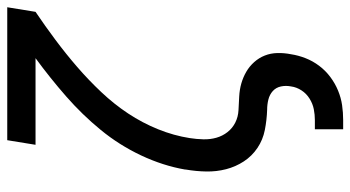

<svg xmlns="http://www.w3.org/2000/svg" viewBox="-244 -532 990 543"><g transform="rotate(-90 251.5 -260.0)"><path d="M158 215V135H184Q199 135 214.5 132Q230 129 244.5 120Q259 111 268 97Q277 83 279 68Q282 53 279 39Q276 25 266 16Q256 7 242 3.5Q228 0 213 0Q184 -1 156 -6.5Q128 -12 105 -27.5Q82 -43 67 -66Q52 -89 45 -116Q38 -143 38.5 -172Q39 -201 44 -230V-232Q55 -295 84 -356.5Q113 -418 156 -470.5Q199 -523 251 -568.5Q303 -614 359 -655H114L127 -735H503L490 -655Q450 -628 410.5 -598.5Q371 -569 334 -537Q297 -505 263 -469Q229 -433 202.5 -393Q176 -353 158 -308.5Q140 -264 133 -219Q130 -200 129.5 -180.5Q129 -161 134 -143.5Q139 -126 150 -112Q161 -98 177 -90Q193 -82 212 -81Q231 -80 250.5 -79Q270 -78 287.5 -73Q305 -68 320.5 -59Q336 -50 348 -36.5Q360 -23 366.5 -6.5Q373 10 373.5 29Q374 48 370 68Q367 88 359 108.5Q351 129 337.5 147Q324 165 306 178.5Q288 192 267.5 200.5Q247 209 226 212Q205 215 184 215Z"/></g></svg>

Font: Iosevka Medium
Style: Italic
Weight: 500
Italic angle: -9°
Monospace: yes
Designer: Belleve Invis
Foundry: Belleve Invis
Version: Version 32.5.0; ttfautohint (v1.8.4)